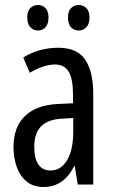

<svg xmlns="http://www.w3.org/2000/svg" viewBox="-20 -738 456 768"><path d="M213 -547Q289 -547 321 -499Q353 -451 353 -362V0H291L279 -74H277Q235 10 154 10Q113 10 86 -12.5Q59 -35 46.5 -71.5Q34 -108 34 -150Q34 -230 80 -274Q126 -318 211 -322L272 -325V-360Q272 -422 255 -451Q238 -480 200 -480Q156 -480 99 -447L73 -508Q136 -547 213 -547ZM225 -263Q117 -257 117 -152Q117 -103 134 -79.5Q151 -56 182 -56Q224 -56 248.5 -97.5Q273 -139 273 -212V-266ZM89 -668Q89 -694 101.5 -706Q114 -718 132 -718Q150 -718 162 -705.5Q174 -693 174 -668Q174 -642 162 -629Q150 -616 132 -616Q114 -616 101.5 -629Q89 -642 89 -668ZM252 -668Q252 -694 264.5 -706Q277 -718 295 -718Q313 -718 325.5 -705.5Q338 -693 338 -668Q338 -642 325.5 -629Q313 -616 295 -616Q276 -616 264 -629Q252 -642 252 -668Z"/></svg>

Font: Noto Sans Tamil ExtraCondensed
Style: Regular
Weight: 400
Width: 2
Designer: Jelle Bosma - Monotype Design Team
Foundry: Monotype Imaging Inc.
Version: Version 2.004; ttfautohint (v1.8.4.7-5d5b)